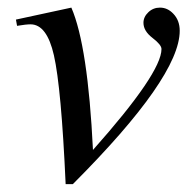

<svg xmlns="http://www.w3.org/2000/svg" viewBox="-20 -462 484 494"><path d="M442.4 -382.8Q442.4 -263.7 167.5 11.7H148.9Q137.7 -236.3 118.7 -319.8Q100.6 -399.4 58.6 -399.4Q46.9 -399.4 23.9 -395.5L21 -411.6L163.6 -442.4Q206.1 -344.2 219.2 -76.2Q395.5 -274.4 395.5 -335.9Q395.5 -346.7 372.3 -364.5Q349.1 -382.3 349.1 -403.3Q349.1 -418.5 361.6 -430.4Q374 -442.4 391.6 -442.4Q411.1 -442.4 425.8 -426.8Q442.4 -409.7 442.4 -382.8Z"/></svg>

Font: Dai Banna SIL Light
Style: Oblique
Weight: 400
Italic angle: -11°
Designer: Victor Gaultney
Foundry: SIL International
Version: Version 2.000